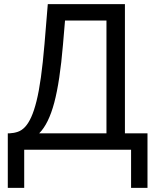

<svg xmlns="http://www.w3.org/2000/svg" viewBox="-20 -730 756 936"><path d="M18 -80H27Q48 -81 67 -87.5Q86 -94 102 -111Q118 -128 132 -158.5Q146 -189 158 -237Q170 -285 179.5 -353.5Q189 -422 197 -516L213 -710H589V-80H699V186H619V0H98V186H18ZM499 -80V-630H297L287 -512Q272 -333 244.5 -229.5Q217 -126 171 -80Z"/></svg>

Font: Raleway Medium Alt1
Style: Regular
Weight: 500
Designer: Matt McInerney, Pablo Impallari, Rodrigo Fuenzalida
Foundry: Matt McInerney, Pablo Impallari, Rodrigo Fuenzalida
Version: Version 3.000g; ttfautohint (v1.5) -l 8 -r 28 -G 28 -x 14 -D